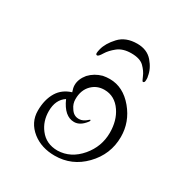

<svg xmlns="http://www.w3.org/2000/svg" viewBox="-99 -444 460 494"><g transform="rotate(30 131.5 -197.0)"><path d="M171 -375Q200 -375 216.5 -356Q233 -337 236 -316Q237 -313 237 -310Q237 -307 237 -305Q237 -297 232 -297Q230 -297 225 -309.5Q220 -322 208 -334Q196 -346 170 -346Q145 -346 130 -334Q115 -322 107.5 -309.5Q100 -297 96 -297Q92 -297 92 -302Q92 -304 92.5 -307Q93 -310 94 -314Q99 -334 118 -354.5Q137 -375 171 -375ZM130 -19Q91 -19 64 -40Q35 -63 35 -98Q35 -131 49 -154Q62 -175 88 -183Q84 -194 84 -202Q84 -220 98 -237Q113 -253 135 -259Q140 -260 145 -260.5Q150 -261 155 -261Q195 -261 225 -225Q254 -190 254 -146Q254 -94 217 -56Q181 -19 130 -19ZM130 -34Q169 -35 197 -68Q224 -100 224 -141Q224 -177 207 -202Q188 -230 157 -230Q135 -230 120 -215Q104 -199 104 -172Q104 -158 112 -147Q121 -132 136 -132H138Q149 -132 162 -144L164 -145L165 -144Q165 -141 163 -139Q148 -119 130 -119Q101 -119 83 -160Q60 -145 60 -111Q60 -81 77 -59Q96 -34 130 -34Z"/></g></svg>

Font: Puppies Play
Style: Regular
Weight: 400
Designer: Robert E. Leuschke
Foundry: Robert E. Leuschke
Version: Version 1.010; ttfautohint (v1.8.3)